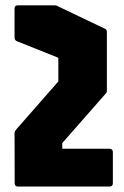

<svg xmlns="http://www.w3.org/2000/svg" viewBox="-20 -686 455 706"><path d="M46.5 0Q34 0 34 -12.5L33.5 -195.5Q33.5 -201 35.5 -204Q37.5 -207 41 -211.5L194.5 -386.5V-473.5L41 -535Q33.5 -538 33.5 -550V-654Q33.5 -666.5 46 -666.5H179Q185.5 -666.5 189.5 -664.8Q193.5 -663 198 -660.5L364.5 -581Q371 -578.5 372 -574.2Q373 -570 373 -562V-352Q373 -347 370.8 -344.5Q368.5 -342 364.5 -337L209 -160V-139H382.5Q395 -139 395 -126.5V-12.5Q395 0 382.5 0Z"/></svg>

Font: Jaro 24pt
Style: Regular
Weight: 400
Designer: Agyei Archer, Celine Hurka, Mirko Velimirović
Version: Version 1.000